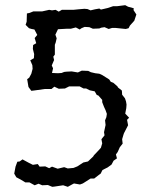

<svg xmlns="http://www.w3.org/2000/svg" viewBox="-20 -641 559 742"><path d="M191 80 182 81 165 74 143 75 129 69 114 75 94 64H78L60 53L43 44L35 30L40 3L47 -16L56 -17L67 -25L91 -12L107 -4L126 -7L133 3L155 2L170 9L181 3L203 11L228 5L242 10L264 8L279 2L302 -13L320 -17L340 -36L343 -41L362 -61L370 -70L375 -87L372 -103L384 -118L382 -130L388 -158L386 -176L391 -188L393 -201L388 -215L382 -228L375 -246V-255L360 -272L354 -274L346 -288L327 -292L313 -299H303L288 -307H247L231 -299L207 -298L190 -306L179 -297H153L110 -291L101 -290L90 -305L85 -335L93 -341L101 -356L106 -375L105 -389L97 -408L111 -416L112 -432L107 -452L108 -467L120 -474L114 -494L124 -506L113 -527L102 -529L92 -532L79 -545L83 -557L84 -589L94 -591L109 -597H143L170 -603L181 -601L195 -603L207 -596L219 -603H263L283 -605L306 -607L318 -606L330 -601L347 -605L364 -608L370 -604L396 -610L417 -617H432L464 -621L475 -615L497 -609L496 -602L507 -585L499 -561L482 -542L477 -532L466 -529L427 -533H413L400 -529L384 -536L371 -534L364 -531L339 -530L325 -536L307 -537L295 -532L288 -527L273 -535L254 -530H239L221 -529L204 -528L194 -507L199 -493L195 -476L192 -468V-430L186 -422L189 -409L180 -388L185 -377L181 -359L204 -358L218 -359L228 -363L237 -364L257 -365L281 -361L296 -368L321 -367L331 -362L348 -358L364 -356L375 -351L402 -334L408 -325L418 -321L434 -307L436 -303L451 -291L452 -275L463 -261L467 -249L469 -237L468 -223L464 -202L479 -186L471 -178L475 -157L459 -126L457 -120L452 -103L454 -86L443 -72L435 -54L428 -44L432 -29L419 -20L411 -5L396 6L376 16L369 30L362 35L344 49H330L308 63L300 68L289 72L266 68L260 71L242 81L224 75Z"/></svg>

Font: Winky Rough Light
Style: Italic
Weight: 300
Italic angle: -8.97852°
Designer: Simon Atzbach
Foundry: typofactur
Version: Version 1.206; ttfautohint (v1.8.4.7-5d5b)